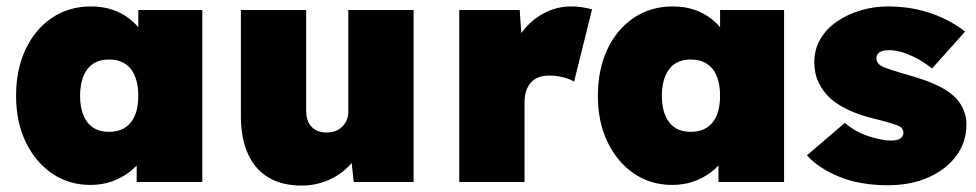

<svg xmlns="http://www.w3.org/2000/svg" viewBox="-20 -566 3035 597"><path d="M261 9Q194 9 142 -26.5Q90 -62 60 -124.5Q30 -187 30 -268Q30 -350 59.5 -412.5Q89 -475 141.5 -510.5Q194 -546 263 -546Q299 -546 329 -536Q359 -526 382 -508Q405 -490 422 -466.5Q439 -443 451 -416L410 -417V-535H609V0H405V-131L450 -127Q440 -98 422.5 -73Q405 -48 381 -30Q357 -12 327 -1.5Q297 9 261 9ZM319 -156Q348 -156 368.5 -169Q389 -182 399.5 -207Q410 -232 410 -268Q410 -304 399.5 -329.5Q389 -355 368.5 -368Q348 -381 319 -381Q290 -381 270 -368Q250 -355 239.5 -329.5Q229 -304 229 -268Q229 -232 239.5 -207Q250 -182 270 -169Q290 -156 319 -156Z M918 11Q857 11 815 -14Q773 -39 751 -87.5Q729 -136 729 -205V-535H932V-222Q932 -200 939.5 -185Q947 -170 961 -162Q975 -154 995 -154Q1010 -154 1022.5 -158.5Q1035 -163 1044 -172Q1053 -181 1058 -192.5Q1063 -204 1063 -217V-535H1266V0H1080L1068 -108L1106 -120Q1095 -82 1067.5 -52.5Q1040 -23 1001 -6Q962 11 918 11Z M1408 0V-535H1596L1608 -357L1563 -385Q1576 -431 1604 -467.5Q1632 -504 1671.5 -525Q1711 -546 1756 -546Q1774 -546 1790 -543.5Q1806 -541 1821 -537L1765 -312Q1755 -319 1733.5 -325Q1712 -331 1687 -331Q1669 -331 1654.5 -325.5Q1640 -320 1630.5 -309Q1621 -298 1616 -283Q1611 -268 1611 -248V0Z M2070 9Q2003 9 1951 -26.5Q1899 -62 1869 -124.5Q1839 -187 1839 -268Q1839 -350 1868.5 -412.5Q1898 -475 1950.5 -510.5Q2003 -546 2072 -546Q2108 -546 2138 -536Q2168 -526 2191 -508Q2214 -490 2231 -466.5Q2248 -443 2260 -416L2219 -417V-535H2418V0H2214V-131L2259 -127Q2249 -98 2231.5 -73Q2214 -48 2190 -30Q2166 -12 2136 -1.5Q2106 9 2070 9ZM2128 -156Q2157 -156 2177.5 -169Q2198 -182 2208.5 -207Q2219 -232 2219 -268Q2219 -304 2208.5 -329.5Q2198 -355 2177.5 -368Q2157 -381 2128 -381Q2099 -381 2079 -368Q2059 -355 2048.5 -329.5Q2038 -304 2038 -268Q2038 -232 2048.5 -207Q2059 -182 2079 -169Q2099 -156 2128 -156Z M2741 10Q2654 10 2589.5 -16.5Q2525 -43 2489 -83L2607 -184Q2639 -156 2680.5 -142.5Q2722 -129 2750 -129Q2760 -129 2767.5 -130.5Q2775 -132 2779.5 -135.5Q2784 -139 2786.5 -143Q2789 -147 2789 -153Q2789 -168 2773 -175Q2764 -179 2743.5 -185Q2723 -191 2690 -199Q2651 -209 2618.5 -224Q2586 -239 2563 -259Q2539 -281 2525.5 -309Q2512 -337 2512 -372Q2512 -413 2531 -445Q2550 -477 2583 -499.5Q2616 -522 2657 -534Q2698 -546 2741 -546Q2790 -546 2832.5 -536.5Q2875 -527 2912.5 -509.5Q2950 -492 2981 -468L2878 -353Q2861 -367 2838.5 -380Q2816 -393 2791.5 -401.5Q2767 -410 2746 -410Q2735 -410 2727.5 -408.5Q2720 -407 2715 -403.5Q2710 -400 2707.5 -395.5Q2705 -391 2705 -385Q2705 -377 2710 -370Q2715 -363 2726 -358Q2735 -354 2756.5 -347Q2778 -340 2820 -328Q2865 -315 2899.5 -298Q2934 -281 2955 -258Q2969 -242 2977 -222Q2985 -202 2985 -179Q2985 -124 2953.5 -81.5Q2922 -39 2867 -14.5Q2812 10 2741 10Z"/></svg>

Font: Lexend Deca Black
Style: Regular
Weight: 900
Designer: Bonnie Shaver-Troup, Thomas Jockin
Foundry: Lexend
Version: Version 1.007